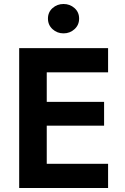

<svg xmlns="http://www.w3.org/2000/svg" viewBox="-20 -941 626 961"><path d="M168 0H521V-121H168ZM168 -579H521V-700H168ZM168 -312H501V-431H168ZM76 -700V0H214V-700ZM220 -848Q220 -816 243 -795Q266 -774 298 -774Q330 -774 353 -795Q376 -816 376 -848Q376 -880 353 -900.5Q330 -921 298 -921Q266 -921 243 -900.5Q220 -880 220 -848Z"/></svg>

Font: Jost SemiBold
Style: Regular
Weight: 600
Version: Version 3.710